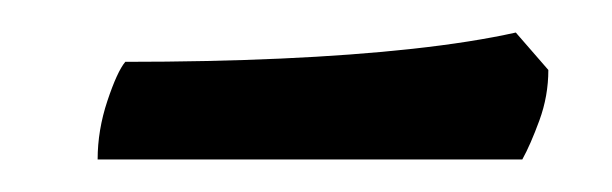

<svg xmlns="http://www.w3.org/2000/svg" viewBox="-20 -368 376 118"><path d="M40 -270Q40 -288 46 -306Q52 -324 57 -330Q108 -330 152.5 -332Q197 -334 233.5 -338Q270 -342 297 -348L317 -325Q317 -309 311.5 -294Q306 -279 301 -270Z"/></svg>

Font: Texturina 12pt SemiBold
Style: Italic
Weight: 600
Italic angle: -11°
Version: Version 1.002